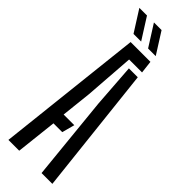

<svg xmlns="http://www.w3.org/2000/svg" viewBox="-314 -972 987 987"><g transform="rotate(45 180.0 -478.0)"><path d="M20.5 0 109 -800H253L261 -731H167L147 -458.5L129 -293H206.5L188 -224H124L99 0ZM261.5 0 215.5 -459.5 198.5 -698H263L340 0ZM90 -840 16.5 -956H72L145.5 -840ZM196 -840 122.5 -956H178L251.5 -840Z"/></g></svg>

Font: Big Shoulders Stencil Display Thin Medium
Style: Regular
Weight: 500
Version: Version 2.001